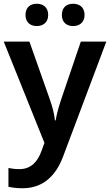

<svg xmlns="http://www.w3.org/2000/svg" viewBox="-20 -764 587 1024"><path d="M116 -684C116 -644 143 -625 176 -625C209 -625 237 -644 237 -684C237 -726 209 -744 176 -744C143 -744 116 -726 116 -684ZM310 -684C310 -644 336 -625 370 -625C403 -625 431 -644 431 -684C431 -726 403 -744 370 -744C336 -744 310 -726 310 -684ZM0 -542 217 -2 201 42C181 97 146 138 84 138C61 138 39 135 25 132V232C43 236 67 240 100 240C204 240 275 180 316 72L547 -542H411L307 -236C294 -197 282 -156 277 -122H273C269 -160 259 -197 245 -236L137 -542Z"/></svg>

Font: Noto Sans Bamum SemiBold
Style: Regular
Weight: 600
Designer: Monotype Design Team
Foundry: Monotype Imaging Inc.
Version: Version 2.002